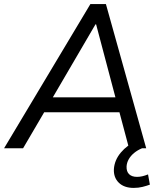

<svg xmlns="http://www.w3.org/2000/svg" viewBox="-33 -725 800 939"><path d="M-13 0 409 -705H485L682 0H598L545 -199L579 -176H152L196 -198L80 0ZM434 -606 216 -233 194 -249H561L536 -232L437 -606ZM621 194Q574 194 548 168.5Q522 143 524 102Q527 58 558 21Q589 -16 636 -36L662 0Q640 9 623 23Q606 37 596.5 54Q587 71 586 89Q585 114 598.5 127Q612 140 637 140Q650 140 663 137Q676 134 691 128L700 178Q684 184 664 189Q644 194 621 194Z"/></svg>

Font: Nunito Sans 10pt
Style: Italic
Weight: 400
Italic angle: -9°
Designer: Vernon Adams
Foundry: Vernon Adams
Version: Version 3.101;gftools[0.9.27]